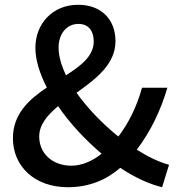

<svg xmlns="http://www.w3.org/2000/svg" viewBox="-20 -770 745 803"><path d="M144 -199C144 -249 178 -288 223 -326C272 -254 337 -185 405 -127C366 -96 322 -77 278 -77C202 -77 144 -126 144 -199ZM225 -571C225 -629 259 -670 308 -670C353 -670 372 -637 372 -597C372 -536 320 -496 256 -455C237 -495 225 -535 225 -571ZM687 -81C648 -91 601 -113 552 -144C610 -220 652 -308 680 -403H574C552 -324 518 -255 475 -199C410 -251 347 -316 300 -382C381 -440 463 -501 463 -598C463 -688 404 -750 307 -750C199 -750 128 -670 128 -570C128 -519 146 -462 176 -404C101 -354 34 -293 34 -192C34 -76 123 13 264 13C353 13 425 -18 483 -68C543 -28 604 0 658 13Z"/></svg>

Font: Noto Sans T Chinese Medium
Style: Regular
Weight: 500
Designer: Ryoko NISHIZUKA (kana & ideographs); Paul D. Hunt (Latin, Greek & Cyrillic); Wenlong ZHANG (bopomofo); Sandoll Communica
Foundry: Adobe Systems Incorporated
Version: Version 1.000;PS 1;hotconv 1.0.78;makeotf.lib2.5.61930